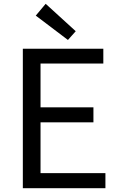

<svg xmlns="http://www.w3.org/2000/svg" viewBox="-20 -989 628 1009"><path d="M100 -733H523V-655H193V-425H471V-346H193V-79H534V0H100ZM168 -907 220 -969 378 -825 337 -779Z"/></svg>

Font: KaiGen Gothic CN Regular
Style: Regular
Weight: 400
Designer: Ryoko NISHIZUKA  (kana & ideographs); Paul D. Hunt (Latin, Greek & Cyrillic); Wenlong ZHANG  (bopomofo); Sandoll Communi
Foundry: Adobe Systems Incorporated
Version: Version 1.002.20150501